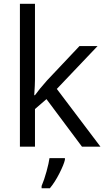

<svg xmlns="http://www.w3.org/2000/svg" viewBox="-20 -780 565 1021"><path d="M166 -273.9Q187 -303.7 230 -352.1L402.8 -535.2H499L282.2 -307.1L514.2 0H416L227.1 -252.9L166 -200.2V0H85.9V-759.8H166V-356.9Q166 -330.1 162.1 -273.9ZM201.2 209Q214.8 177.7 227.3 132.3Q239.7 86.9 243.2 61H325.2V69.8Q319.8 94.7 295.9 141.8Q272 189 245.1 221.2H201.2Z"/></svg>

Font: Open Sans ACDW
Style: acdw
Weight: 400
Foundry: Ascender Corporation
Version: Version 1.10